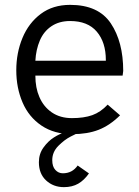

<svg xmlns="http://www.w3.org/2000/svg" viewBox="-20 -546 570 790"><path d="M243 224Q199.5 224 169.8 196.5Q140 169 140 121.5Q140 87 159 60.8Q178 34.5 201.8 19.5Q225.5 4.5 246.5 -1.5H308.5Q296.5 2.5 270.8 15.8Q245 29 220 54.2Q195 79.5 195 113Q195 139.5 207.8 153.2Q220.5 167 238.5 167Q277.5 167 299.5 135L346 167.5Q326.5 195.5 301.8 209.8Q277 224 243 224ZM277.5 6Q203 6 150.8 -29.2Q98.5 -64.5 72.8 -124.5Q47 -184.5 47 -257Q47 -328.5 72.5 -390Q98 -451.5 147.8 -488.8Q197.5 -526 268.5 -526Q385 -526 436 -449.8Q487 -373.5 487 -254L484.5 -235H125.5Q125.5 -184.5 142 -147Q159 -107 193.2 -83.5Q227.5 -60 276 -60Q325.5 -60 359.8 -72.2Q394 -84.5 423 -115.5L474 -71.5Q432 -30 386 -12Q340 6 277.5 6ZM415.5 -296V-299Q415.5 -372 378.2 -415.8Q341 -459.5 268.5 -459.5Q223.5 -459.5 191.8 -438.2Q160 -417 144 -379.5Q128 -342 125.5 -296Z"/></svg>

Font: Acari Sans
Style: Regular
Weight: 400
Designer: Alfredo Marco Pradil and Stefan Peev (font) & Cristiano Sobral (main changes)
Foundry: Alfredo Marco Pradil and Stefan Peev (font) & Cristiano Sobral (main changes)
Version: Version 1.063; ttfautohint (v1.8.3)